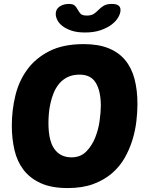

<svg xmlns="http://www.w3.org/2000/svg" viewBox="-20 -945 751 975"><path d="M405 -721Q478 -721 530 -700.5Q582 -680 615 -640.5Q648 -601 663 -544.5Q678 -488 678 -416Q678 -376 672.5 -329Q667 -282 652.5 -234.5Q638 -187 613 -143Q588 -99 548.5 -65Q509 -31 454 -10.5Q399 10 324 10Q241 10 186.5 -15Q132 -40 99.5 -82.5Q67 -125 53.5 -183Q40 -241 40 -307Q40 -385 58 -459.5Q76 -534 118.5 -592Q161 -650 231 -685.5Q301 -721 405 -721ZM384 -566Q349 -566 323.5 -553.5Q298 -541 280.5 -520Q263 -499 252.5 -473Q242 -447 236 -419.5Q230 -392 228 -366.5Q226 -341 226 -321Q226 -230 256.5 -188Q287 -146 343 -146Q389 -146 418 -175.5Q447 -205 463.5 -246.5Q480 -288 486 -332.5Q492 -377 492 -408Q492 -481 467 -523.5Q442 -566 384 -566ZM412 -780Q371 -780 343 -789.5Q315 -799 297 -813Q279 -827 271 -843.5Q263 -860 263 -874Q263 -899 283 -912Q303 -925 329 -925Q352 -925 360.5 -916Q369 -907 375 -895.5Q381 -884 389.5 -875Q398 -866 421 -866Q444 -866 457 -875Q470 -884 481 -895.5Q492 -907 507 -916Q522 -925 549 -925Q592 -925 592 -894Q592 -877 580.5 -857Q569 -837 546.5 -820Q524 -803 490.5 -791.5Q457 -780 412 -780Z"/></svg>

Font: PoetsenOne
Style: Regular
Weight: 400
Designer: Rodrigo Fuenzalida, Pablo Impallari
Foundry: Pablo Impallari, Rodrigo Fuenzalida
Version: Version 1.000; ttfautohint (v0.8) -G 200 -r 50